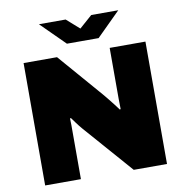

<svg xmlns="http://www.w3.org/2000/svg" viewBox="-94 -974 1020 1063"><g transform="rotate(-10 416.5 -442.5)"><path d="M74 0V-688H262L476 -441Q485 -431 500 -412Q515 -393 530.5 -373.5Q546 -354 554 -342L559 -344Q558 -372 558 -399.5Q558 -427 558 -441V-688H759V0H572L331 -275Q314 -295 302 -311.5Q290 -328 279 -343L274 -341Q275 -322 275 -303Q275 -284 275 -275V0ZM195 -885H345L446 -796H388L489 -885H641L507 -752H329Z"/></g></svg>

Font: Archivo SemiBold Black
Style: Regular
Weight: 900
Version: Version 2.001